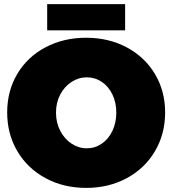

<svg xmlns="http://www.w3.org/2000/svg" viewBox="-20 -900 840 936"><path d="M785 -352Q785 -247 735.5 -163Q686 -79 598 -31.5Q510 16 400 16Q290 16 202 -31.5Q114 -79 64.5 -163Q15 -247 15 -352Q15 -457 64.5 -540Q114 -623 202 -669.5Q290 -716 400 -716Q510 -716 598 -669Q686 -622 735.5 -539Q785 -456 785 -352ZM253 -351Q253 -302 273.5 -262.5Q294 -223 328.5 -200Q363 -177 403 -177Q443 -177 476 -199.5Q509 -222 528 -262Q547 -302 547 -351Q547 -400 528 -439.5Q509 -479 476 -501Q443 -523 403 -523Q363 -523 328.5 -500.5Q294 -478 273.5 -439Q253 -400 253 -351ZM210 -880H590V-752H210Z"/></svg>

Font: Gontserrat Black
Style: Regular
Weight: 900
Designer: Julieta Ulanovsky
Foundry: Julieta Ulanovsky
Version: Version 6.001